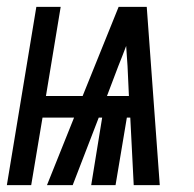

<svg xmlns="http://www.w3.org/2000/svg" viewBox="-45 -540 565 560"><path d="M-25 0 61 -520H132L89 -260H196L301 -520H383L421 0H345L335 -197H325L292 0H221L253 -197H243L167 0H92L171 -197H79L46 0ZM267 -260H331L327 -347Q326 -361 325 -376Q324 -391 323 -406Q317 -391 311.5 -376Q306 -361 300 -347Z"/></svg>

Font: Iosevka SS04 Medium
Style: Italic
Weight: 500
Italic angle: -9°
Monospace: yes
Designer: Belleve Invis
Foundry: Belleve Invis
Version: Version 19.0.0; ttfautohint (v1.8.4)